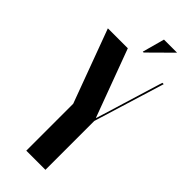

<svg xmlns="http://www.w3.org/2000/svg" viewBox="-284 -892 931 931"><g transform="rotate(45 181.5 -426.5)"><path d="M195.8 -738.8H189.9L221.2 -853H311ZM127 -699.2 255.9 -352.1H257.8L363.8 -699.2H373L261.2 -335V0H129.9V-321.8L-9.8 -699.2Z"/></g></svg>

Font: Moniqa Black Display
Style: Regular
Weight: 900
Designer: Rajesh Rajput
Foundry: Rajesh Rajput
Version: Version 1.000